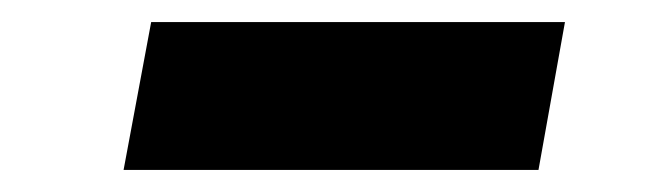

<svg xmlns="http://www.w3.org/2000/svg" viewBox="-20 -399 606 174"><path d="M92 -245 117 -379H492L468 -245Z"/></svg>

Font: Be Vietnam Pro ExtraBold
Style: Italic
Weight: 800
Italic angle: -12°
Designer: Lam Bao, Tony Le, Vietanh Nguyen
Foundry: Yellow Type Foundry
Version: Version 1.002; ttfautohint (v1.8.3)